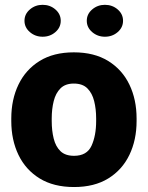

<svg xmlns="http://www.w3.org/2000/svg" viewBox="-20 -751 602 781"><path d="M25.9 -258.8V-269Q25.9 -346.2 55.2 -407Q84.5 -467.8 141.1 -502.9Q197.8 -538.1 280.3 -538.1Q363.3 -538.1 420.2 -502.9Q477.1 -467.8 506.3 -407Q535.6 -346.2 535.6 -269V-258.8Q535.6 -181.6 506.3 -120.8Q477.1 -60.1 420.4 -25.1Q363.8 9.8 281.2 9.8Q198.2 9.8 141.4 -25.1Q84.5 -60.1 55.2 -120.8Q25.9 -181.6 25.9 -258.8ZM190.4 -269V-258.8Q190.4 -219.2 198.5 -187Q206.5 -154.8 226.1 -136Q245.6 -117.2 281.2 -117.2Q333.5 -117.2 352.3 -158.2Q371.1 -199.2 371.1 -258.8V-269Q371.1 -307.6 363 -339.8Q355 -372.1 335.4 -391.6Q315.9 -411.1 280.3 -411.1Q245.6 -411.1 226.1 -391.6Q206.5 -372.1 198.5 -339.8Q190.4 -307.6 190.4 -269ZM79.6 -666.5Q79.6 -693.8 101.6 -712.6Q123.5 -731.4 153.3 -731.4Q183.6 -731.4 205.3 -712.6Q227.1 -693.8 227.1 -666.5Q227.1 -639.2 205.3 -620.4Q183.6 -601.6 153.3 -601.6Q123.5 -601.6 101.6 -620.4Q79.6 -639.2 79.6 -666.5ZM333 -666.5Q333 -693.8 355 -712.6Q377 -731.4 406.7 -731.4Q437 -731.4 458.7 -712.6Q480.5 -693.8 480.5 -666.5Q480.5 -639.2 458.7 -620.4Q437 -601.6 406.7 -601.6Q377 -601.6 355 -620.4Q333 -639.2 333 -666.5Z"/></svg>

Font: Vazirmatn RD UI FD Black
Style: Regular
Weight: 900
Designer: Saber Rastikerdar
Foundry: Saber Rastikerdar
Version: Version 33.003